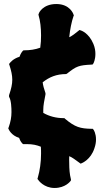

<svg xmlns="http://www.w3.org/2000/svg" viewBox="-20 -806 521 954"><path d="M444 -491C445 -492 454 -510 454 -538C454 -552 452 -569 444 -588C421 -643 382 -655 381 -655L375 -657L370 -653C353 -639 339 -628 324 -621C328 -661 336 -699 345 -725L347 -730L345 -734C345 -736 328 -786 260 -786C193 -786 173 -742 173 -739L171 -734L172 -729C180 -703 184 -667 184 -630C184 -610 183 -589 180 -569C156 -560 128 -556 101 -556H97L93 -553C92 -552 83 -542 77 -524C44 -514 30 -494 29 -493L25 -488L27 -482C36 -454 41 -432 41 -410C41 -388 36 -365 25 -333V-325C36 -308 37 -268 37 -249C37 -225 33 -201 23 -173L21 -169L23 -164C24 -162 36 -133 75 -121C81 -103 90 -94 91 -93L95 -90H112C143 -90 163 -85 183 -77C184 -65 184 -53 184 -42C184 -1 178 42 168 76L166 83L170 88C171 90 198 128 251 128C305 128 329 95 330 94L333 89L332 83C326 60 324 33 324 5C324 -7 323 -18 324 -30C339 -24 353 -13 375 3L380 7L386 5C388 4 431 -13 449 -69C455 -86 457 -100 457 -113C457 -143 446 -160 445 -161L441 -166H435C379 -167 353 -174 303 -216L300 -219H296C259 -219 225 -228 195 -245V-260C195 -283 200 -306 206 -337V-343C198 -366 194 -382 192 -397C225 -423 260 -438 309 -438L314 -441C359 -477 372 -482 435 -485L441 -486L444 -491Z"/></svg>

Font: Hanalei Fill
Style: Regular
Weight: 400
Designer: Astigmatic (AOETI)
Foundry: Astigmatic (AOETI)
Version: Version 1.000